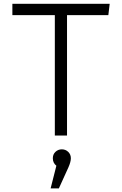

<svg xmlns="http://www.w3.org/2000/svg" viewBox="-20 -725 655 1027"><path d="M338.5 -644.1V0H273.3V-644.1H46.2V-704.6H566.7L559.5 -644.1ZM310.8 73.8Q330.8 73.8 344.9 87.4Q359 101 359 121.5Q359 140.5 346.2 169.7L294.9 282.6H250.8L281.5 161.5Q262.6 146.7 262.6 121.5Q262.6 100.5 276.7 87.2Q290.8 73.8 310.8 73.8Z"/></svg>

Font: Fira Code Light
Style: Regular
Weight: 300
Monospace: yes
Designer: Carrois Corporate, Edenspiekermann AG, Nikita Prokopov
Foundry: Carrois Corporate, Edenspiekermann AG, Nikita Prokopov
Version: Version 6.000; ttfautohint (v1.8.2) -l 8 -r 50 -G 200 -x 14 